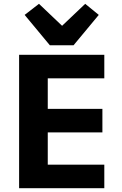

<svg xmlns="http://www.w3.org/2000/svg" viewBox="-20 -985 640 1005"><path d="M80 0V-698H526V-575H230V-415H516V-292H230V-123H526V0ZM241 -748 109 -907 184 -965 305 -850 426 -965 497 -907 365 -748Z"/></svg>

Font: iA Writer Duo V
Style: Regular
Weight: 400
Designer: Mike Abbink, Paul van der Laan, Pieter van Rosmalen, Oliver Reichenstein
Foundry: Information Architects Inc.
Version: Version 2.000